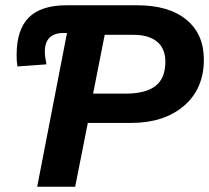

<svg xmlns="http://www.w3.org/2000/svg" viewBox="-20 -708 793 728"><path d="M232 -688H500Q620 -688 686.5 -633.5Q753 -579 753 -482Q753 -372 678 -307Q602 -242 478 -242H313L265 0H121L234 -583H222Q150 -583 150 -512Q150 -494 156 -464L46 -456Q43 -476 43 -499Q43 -596 89.5 -642Q136 -688 232 -688ZM377 -576 333 -353H456Q532 -353 569.5 -382Q607 -411 607 -474Q607 -524 575.5 -550Q544 -576 486 -576Z"/></svg>

Font: Libra Sans
Style: Bold Italic
Weight: 700
Italic angle: -12°
Foundry: Context Ltd
Version: Version 1.002